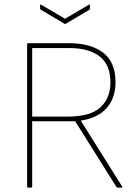

<svg xmlns="http://www.w3.org/2000/svg" viewBox="-20 -851 635 871"><path d="M107 0Q103 0 103 -4V-651Q103 -655 107 -655H293Q392 -655 448 -612Q504 -569 504 -478Q504 -407 464.5 -361.5Q425 -316 347 -304V-303L534 -5Q535 -3 534.5 -1.5Q534 0 531 0H512Q509 0 508 -3L321 -301H126V-4Q126 0 122 0ZM126 -322H287Q390 -322 435.5 -364Q481 -406 481 -477Q481 -557 432 -595Q383 -633 295 -633H126ZM273 -743 165 -807Q162 -808 162 -812V-828Q162 -832 166 -830L275 -766L384 -830Q388 -832 388 -828V-812Q388 -808 386 -807L278 -743Q275 -741 273 -743Z"/></svg>

Font: Sofia Sans Thin
Style: Regular
Weight: 250
Designer: Botio Nikoltchev, Ani Petrova
Foundry: lettersoup
Version: Version 4.101